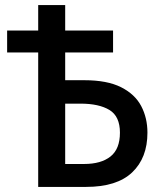

<svg xmlns="http://www.w3.org/2000/svg" viewBox="-20 -734 640 754"><path d="M130 0V-528H8V-614H130V-714H236V-614H424V-528H236V-419H311Q401 -419 455.5 -391.5Q510 -364 534.5 -317.5Q559 -271 559 -213Q559 -114 499 -57Q439 0 318 0ZM310 -90Q377 -90 414 -119.5Q451 -149 451 -213Q451 -277 410 -302Q369 -327 296 -327H236V-90Z"/></svg>

Font: Noto Sans Mono Medium
Style: Regular
Weight: 500
Designer: Monotype Design Team
Foundry: Monotype Imaging Inc.
Version: Version 2.014